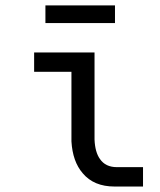

<svg xmlns="http://www.w3.org/2000/svg" viewBox="-20 -683 590 706"><path d="M347.7 -98.1C335.6 -114.7 328.9 -138.7 327.6 -169.9V-490.2H105.5V-418.9H242.7V-163.1C245.6 -113.6 259.4 -74.5 284.2 -45.9C311.5 -13.3 350.6 2.9 401.4 2.9H505.9V-68.4H409.7C382 -68.4 361.3 -78.3 347.7 -98.1ZM402.8 -598.1V-663.1H147V-598.1ZM0 -490.2Z"/></svg>

Font: CodeNewRoman Nerd Font Mono
Style: Regular
Weight: 400
Monospace: yes
Designer: Sam Radian
Foundry: Code New Roman
Version: Version 2.00 November 29, 2014;Nerd Fonts 3.2.1